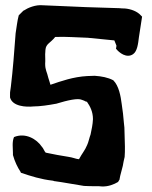

<svg xmlns="http://www.w3.org/2000/svg" viewBox="-20 -706 575 727"><path d="M18 -337C27 -303 78 -300 107 -303C131 -303 165 -308 191 -313H192C238 -327 275 -335 290 -328C296 -326 301 -324 306 -321H309C321 -304 332 -283 332 -255C331 -233 327 -217 323 -197C318 -184 315 -167 310 -157C302 -137 290 -124 279 -103C279 -103 276 -104 275 -104H273C270 -104 254 -110 240 -112C212 -116 183 -122 153 -128C147 -134 145 -144 138 -151C119 -179 77 -205 33 -187C25 -168 29 -145 29 -126V-119C36 -94 46 -73 58 -55L59 -52C97 -39 135 -27 179 -22H180C180 -22 182 -21 186 -20H187C218 -16 265 -7 298 -2C313 -1 329 -1 343 -1C351 -1 359 -1 366 0C390 1 412 -8 427 -17L433 -27V-29C435 -43 441 -60 445 -78C447 -90 449 -100 452 -112V-113C453 -124 453 -136 453 -151L451 -223L449 -242C447 -265 445 -287 441 -311C437 -343 430 -381 409 -402C388 -413 365 -417 339 -419H338L310 -418C257 -415 212 -399 171 -385C169 -393 166 -401 163 -411C158 -434 151 -440 151 -465C152 -476 151 -489 151 -501C151 -506 152 -509 152 -517C154 -541 170 -542 189 -566C228 -568 272 -564 312 -563L413 -553C415 -548 418 -540 421 -533C421 -531 420 -528 420 -526L419 -522C431 -506 460 -484 484 -501C500 -512 503 -541 506 -565L518 -643L514 -647C500 -663 476 -672 452 -674H451C445 -674 439 -674 433 -675L306 -679C251 -681 199 -684 143 -686C114 -689 85 -676 70 -666H69L51 -648C45 -626 43 -602 39 -579V-578C34 -511 29 -443 21 -377L19 -363C18 -359 18 -354 18 -350Z"/></svg>

Font: Vapor
Style: Bd
Weight: 700
Foundry: Cannot Into Space Fonts
Version: Version 0.179